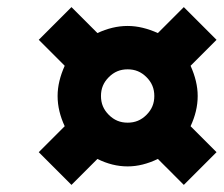

<svg xmlns="http://www.w3.org/2000/svg" viewBox="-20 -522 629 540"><path d="M424 -75C424 -75 497 -2 497 -2C497 -2 589 -94 589 -94C589 -94 516 -167 516 -167C516 -167 516 -167 516 -167C529 -195 536 -223 536 -252C536 -280 529 -308 516 -337C516 -337 589 -410 589 -410C589 -410 497 -502 497 -502C497 -502 424 -429 424 -429C424 -429 424 -429 424 -429C395 -442 367 -449 339 -449C310 -449 282 -442 254 -429C254 -429 181 -502 181 -502C181 -502 89 -410 89 -410C89 -410 162 -337 162 -337C162 -337 162 -337 162 -337C149 -308 142 -280 142 -252C142 -223 149 -195 162 -167C162 -167 89 -94 89 -94C89 -94 181 -2 181 -2C181 -2 254 -75 254 -75C254 -75 254 -75 254 -75C282 -61 310 -54 339 -54C367 -54 395 -61 424 -75ZM286 -199C271 -214 264 -231 264 -252C264 -273 271 -290 286 -305C301 -320 318 -327 339 -327C360 -327 377 -320 392 -305C407 -290 414 -273 414 -252C414 -231 407 -214 392 -199C377 -184 360 -177 339 -177C318 -177 301 -184 286 -199Z"/></svg>

Font: My Font
Style: Bold Italic
Weight: 500
Version: Version 0.001